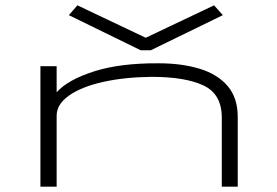

<svg xmlns="http://www.w3.org/2000/svg" viewBox="-20 -702 1040 722"><path d="M132 0V-453H193V-355Q235 -402 333.5 -433.5Q432 -465 577 -464Q663 -464 730.5 -443.5Q798 -423 836 -378.5Q874 -334 874 -262V0H814V-260Q814 -348 745.5 -380.5Q677 -413 550 -413Q449 -412 368 -394Q287 -376 240 -343Q193 -310 193 -267V0ZM271 -682 528 -560 785 -682 818 -645 547 -513H509L239 -645Z"/></svg>

Font: Inconsolata UltraExpanded Light
Style: Regular
Weight: 300
Width: 9
Monospace: yes
Designer: Raph Levien, Cyreal, Brenton Simpson
Foundry: Raph Levien, Cyreal, Google
Version: Version 3.001; ttfautohint (v1.8.2.53-6de2)